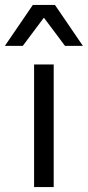

<svg xmlns="http://www.w3.org/2000/svg" viewBox="-46 -763 358 783"><path d="M292 -576H219L133 -691L47 -576H-26L88 -743H178ZM173 -500V0H93V-500Z"/></svg>

Font: Elaine Sans
Style: Regular
Weight: 400
Designer: Wei Huang
Foundry: Wei Huang
Version: Version 2.001;December 24, 2019;FontCreator 12.0.0.2547 64-b